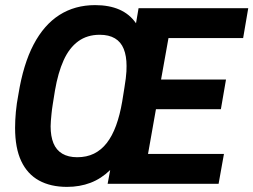

<svg xmlns="http://www.w3.org/2000/svg" viewBox="-20 -719 991 751"><path d="M242 12Q178 12 132.5 -13Q87 -38 63 -89Q39 -140 39 -219Q39 -248 42 -281Q45 -314 52 -350Q71 -468 111.5 -545Q152 -622 212.5 -660.5Q273 -699 352 -699Q407 -699 447 -681.5Q487 -664 512 -628L522 -687H951L931 -570H639L610 -408H864L844 -292H590L559 -117H856L835 0H401L411 -54Q376 -20 334 -4Q292 12 242 12ZM282 -104Q319 -104 347.5 -118Q376 -132 397.5 -159.5Q419 -187 434 -228Q449 -269 458 -322Q463 -353 466.5 -375Q470 -397 472 -412.5Q474 -428 474.5 -439.5Q475 -451 475 -461Q475 -500 464 -527.5Q453 -555 429.5 -569Q406 -583 370 -583Q321 -583 286 -557.5Q251 -532 229 -483.5Q207 -435 195 -365Q190 -334 186.5 -312Q183 -290 181.5 -274Q180 -258 179 -246.5Q178 -235 178 -225Q178 -186 189 -159Q200 -132 223.5 -118Q247 -104 282 -104Z"/></svg>

Font: Archivo Condensed
Style: Bold Italic
Weight: 700
Width: 3
Italic angle: -10°
Designer: Hector Gatti
Foundry: Omnibus-Type
Version: Version 2.001